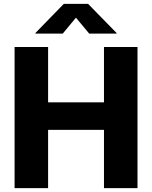

<svg xmlns="http://www.w3.org/2000/svg" viewBox="-20 -970 784 990"><path d="M55.2 0V-727.5H228V-442.4H516.1V-727.5H689V0H516.1V-300.3H228V0ZM303.7 -796.9H162.6V-799.8L309.1 -950.2H434.1L581.1 -799.8V-796.9H439.9L371.6 -878.9Z"/></svg>

Font: Inter 17pt ExtraBold
Style: Regular
Weight: 800
Version: Version 4.001;git-66647c0bb